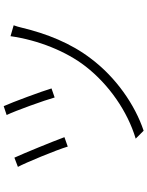

<svg xmlns="http://www.w3.org/2000/svg" viewBox="101 -876 798 1040"><g transform="rotate(-90 500.0 -356.0)"><path d="M445 -735 397 -719C420 -672 477 -513 492 -459L541 -476C526 -527 466 -689 445 -735ZM883 -681 824 -698C803 -549 742 -396 660 -291C561 -164 416 -64 269 -20L312 23C453 -24 602 -128 703 -263C786 -371 838 -503 870 -637C873 -649 878 -669 883 -681ZM166 -677 116 -658C137 -620 208 -449 226 -388L277 -406C253 -471 190 -625 166 -677Z"/></g></svg>

Font: Noto Sans TC Light
Style: Regular
Weight: 300
Designer: Ryoko NISHIZUKA 西塚涼子 (kana, bopomofo & ideographs); Paul D. Hunt (Latin, Greek & Cyrillic); Sandoll Communications 산돌커뮤니
Foundry: Adobe
Version: Version 2.004;hotconv 1.0.118;makeotfexe 2.5.65603